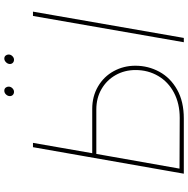

<svg xmlns="http://www.w3.org/2000/svg" viewBox="-11 -862 873 891"><g transform="rotate(-90 425.5 -416.5)"><path d="M79 -20 324 -19Q390 -19 440.5 -45.5Q491 -72 518.5 -119Q546 -166 546 -224Q546 -275 522.5 -316.5Q499 -358 457.5 -382Q416 -406 363 -406H144L148 -425H366Q424 -425 470 -398Q516 -371 541 -325Q566 -279 566 -225Q566 -165 538 -113.5Q510 -62 455 -31Q400 0 321 0H76ZM188 -700H208L159 -419L158 -413L85 0H65ZM797 -700H817L695 0H675ZM425 -807Q425 -817 432.5 -825Q440 -833 450 -833Q459 -833 464 -827Q469 -821 469 -813Q469 -803 461.5 -795.5Q454 -788 445 -788Q436 -788 430.5 -793.5Q425 -799 425 -807ZM574 -807Q574 -817 582 -825Q590 -833 599 -833Q608 -833 613 -827Q618 -821 618 -813Q618 -803 610.5 -795.5Q603 -788 594 -788Q585 -788 579.5 -793.5Q574 -799 574 -807Z"/></g></svg>

Font: Fixel Italic Variable 20240409 Display Thin
Style: Italic
Weight: 100
Italic angle: -10°
Designer: AlfaBravo + MacPaw
Foundry: Kyrylo Tkachov, Marchela Mozhyna, Serhii Makarenko, Maria Weinstein, Zakhar Kryvoshyya
Version: Version 1.211;Glyphs 3.2 (3225)